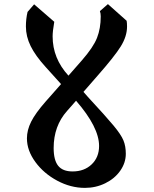

<svg xmlns="http://www.w3.org/2000/svg" viewBox="-20 -903 750 934"><path d="M592 -155Q592 -111 565 -72.5Q538 -34 492 -11.5Q446 11 393 11Q324 11 258.5 -24Q193 -59 152 -115Q111 -171 111 -230Q111 -270 131.5 -311Q152 -352 202 -409L277 -494L203 -576Q152 -632 129 -679Q106 -726 106 -774Q106 -811 114 -845L146 -882L244 -797Q236 -751 236 -726Q236 -619 313 -535L378 -609Q434 -673 452 -719Q470 -765 470 -823Q470 -838 466 -849L505 -883L596 -802Q598 -792 598 -774Q598 -726 567 -676.5Q536 -627 454 -534L386 -456L408 -431Q496 -336 532.5 -292Q569 -248 580.5 -220Q592 -192 592 -155ZM462 -193Q462 -284 350 -413L306 -363Q241 -290 241 -183Q241 -124 263 -96.5Q285 -69 333 -69Q390 -69 426 -103.5Q462 -138 462 -193Z"/></svg>

Font: Inknut Antiqua
Style: Regular
Weight: 400
Designer: Claus Eggers Sørensen
Foundry: Claus Eggers Sørensen
Version: Version 1.003; ttfautohint (v1.8.2) -l 8 -r 50 -G 200 -x 14 